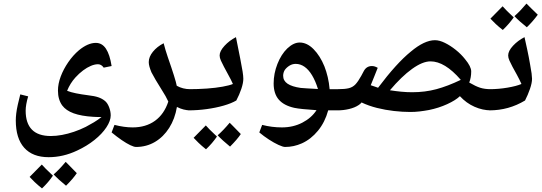

<svg xmlns="http://www.w3.org/2000/svg" viewBox="-20 -624 3023 1070"><path d="M251 252Q162 252 115 199.5Q68 147 68 47Q68 30 70.5 8.5Q73 -13 79 -40Q85 -67 93 -98L137 -87Q123 -40 123 -7Q123 63 158 98.5Q193 134 263 134Q293 134 325.5 128Q358 122 392 110.5Q426 99 458 83Q481 71 503.5 57.5Q526 44 546 28Q534 28 522.5 28Q511 28 500 27Q433 23 390.5 7.5Q348 -8 327 -36Q303 -69 303 -119Q303 -157 318.5 -198Q334 -239 360.5 -277.5Q387 -316 420 -344Q470 -385 514 -385Q549 -385 570.5 -352.5Q592 -320 602 -256L558 -247Q551 -257 543 -261.5Q535 -266 526 -266Q508 -266 486.5 -257Q465 -248 443 -231.5Q421 -215 400 -192Q371 -160 354 -118Q374 -110 403.5 -104Q433 -98 472 -93Q507 -89 527.5 -82Q548 -75 563 -63Q578 -52 587.5 -28Q597 -4 597 19Q597 49 573 85.5Q549 122 506.5 156Q464 190 410 215Q332 252 251 252ZM348 411Q305 376 279 348Q311 320 346 278Q349 281 364.5 296.5Q380 312 408 341Q398 356 383 373.5Q368 391 348 411ZM214 426Q189 406 172.5 390Q156 374 145 362Q162 345 179 327.5Q196 310 213 293Q219 300 234.5 316Q250 332 275 355Q262 374 247 391.5Q232 409 214 426Z M738 195Q727 195 706 185Q685 175 658 156.5Q631 138 602 114L618 72Q645 79 670.5 82.5Q696 86 719 86Q793 86 844 49Q895 12 918 -58Q911 -73 902.5 -88.5Q894 -104 884 -119Q862 -154 847 -179.5Q832 -205 824 -221Q817 -238 813 -252Q809 -266 809 -278Q809 -307 832 -335.5Q855 -364 892 -383Q897 -364 902.5 -345Q908 -326 915 -306Q937 -243 949.5 -203Q962 -163 965 -146Q999 -127 1040 -127Q1048 -127 1048 -119V-17Q1048 -9 1040 -9Q1003 -9 966 -28Q955 38 923 88.5Q891 139 843.5 167Q796 195 738 195Z M1031 -9Q1023 -9 1023 -17V-119Q1023 -127 1031 -127Q1084 -127 1133 -130.5Q1182 -134 1220.5 -141Q1259 -148 1278 -156Q1268 -179 1252 -207.5Q1236 -236 1228 -252Q1218 -271 1211 -286.5Q1204 -302 1204 -315Q1204 -339 1231 -368.5Q1258 -398 1295 -417Q1310 -342 1319 -296.5Q1328 -251 1332 -225.5Q1336 -200 1336 -185Q1336 -162 1325 -129Q1314 -96 1297 -64Q1270 -48 1226.5 -35.5Q1183 -23 1132 -16Q1081 -9 1031 -9ZM1262 193Q1219 158 1193 130Q1225 102 1260 60Q1263 63 1278.5 78.5Q1294 94 1322 123Q1312 138 1297 155.5Q1282 173 1262 193ZM1128 208Q1103 188 1086.5 172Q1070 156 1059 144Q1076 127 1093 109.5Q1110 92 1127 75Q1133 82 1148.5 98Q1164 114 1189 137Q1176 156 1161 173.5Q1146 191 1128 208Z M1569 195Q1557 195 1532 183.5Q1507 172 1478.5 153.5Q1450 135 1425 114L1441 72Q1468 79 1495.5 82.5Q1523 86 1551 86Q1614 86 1665 59.5Q1716 33 1744 -10Q1701 -13 1670 -16Q1639 -19 1620 -23Q1562 -36 1533.5 -69Q1505 -102 1505 -159Q1505 -214 1526 -267.5Q1547 -321 1581 -354Q1616 -387 1650 -387Q1691 -387 1727.5 -350Q1764 -313 1788 -254Q1799 -226 1806.5 -194Q1814 -162 1817 -127H1871Q1879 -127 1879 -119V-17Q1879 -9 1871 -9H1809Q1791 57 1752 104.5Q1713 152 1662 175Q1617 195 1569 195ZM1752 -128Q1738 -173 1719 -204.5Q1700 -236 1677 -252Q1654 -268 1628 -268Q1609 -268 1593 -258Q1577 -248 1567 -234Q1558 -219 1558 -202Q1558 -174 1582.5 -157.5Q1607 -141 1656 -134Q1667 -133 1691 -131.5Q1715 -130 1752 -128Z M2267 0Q2223 0 2175 -5.5Q2127 -11 2081 -22.5Q2035 -34 1995 -53Q1992 -49 1987.5 -45Q1983 -41 1978 -38Q1957 -24 1925.5 -16.5Q1894 -9 1862 -9Q1854 -9 1854 -17V-119Q1854 -127 1862 -127Q1902 -127 1924 -132.5Q1946 -138 1961 -154Q1976 -170 1993 -201Q1997 -208 2000.5 -215Q2004 -222 2008 -229Q2023 -256 2053 -256Q2068 -256 2085 -246Q2075 -221 2065.5 -197Q2056 -173 2046 -149Q2057 -145 2067 -142Q2077 -139 2087 -135Q2190 -272 2269 -336Q2345 -400 2404 -400Q2429 -400 2459.5 -385Q2490 -370 2520 -346Q2550 -322 2572 -294Q2606 -253 2606 -226Q2606 -192 2595 -164Q2631 -143 2656 -135Q2681 -127 2716 -127Q2725 -127 2725 -119V-17Q2725 -9 2716 -9Q2670 -9 2624.5 -29Q2579 -49 2543 -88Q2519 -65 2472 -43.5Q2425 -22 2371 -11Q2344 -6 2318.5 -3Q2293 0 2267 0ZM2277 -110Q2349 -110 2412 -127Q2475 -144 2548 -179Q2503 -231 2461 -256.5Q2419 -282 2379 -282Q2335 -282 2276.5 -240Q2218 -198 2153 -121Q2185 -116 2216 -113Q2247 -110 2277 -110Z M2708 -9Q2700 -9 2700 -17V-119Q2700 -127 2708 -127Q2758 -127 2808 -135.5Q2858 -144 2886 -156Q2876 -179 2860.5 -207.5Q2845 -236 2836 -252Q2826 -271 2819 -286.5Q2812 -302 2812 -315Q2812 -340 2839 -369Q2866 -398 2903 -417Q2910 -386 2918.5 -346.5Q2927 -307 2934 -266Q2940 -235 2942.5 -215Q2945 -195 2945 -185Q2945 -162 2933.5 -128.5Q2922 -95 2906 -64Q2815 -9 2708 -9ZM2916 -472Q2895 -489 2878 -504Q2861 -519 2847 -534Q2866 -551 2882.5 -568.5Q2899 -586 2914 -604Q2923 -594 2939 -579Q2955 -564 2977 -542Q2950 -505 2916 -472ZM2782 -457Q2760 -474 2743 -490Q2726 -506 2713 -520Q2730 -537 2747 -554.5Q2764 -572 2781 -589Q2790 -579 2805.5 -563Q2821 -547 2843 -527Q2830 -509 2815 -491.5Q2800 -474 2782 -457Z"/></svg>

Font: Noto Naskh Arabic
Style: Regular
Weight: 400
Designer: Monotype Design Team, David Williams, Mohamad Dakak and Nizar Qandah
Foundry: Monotype Imaging Inc.
Version: Version 2.013